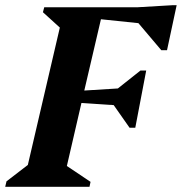

<svg xmlns="http://www.w3.org/2000/svg" viewBox="-47 -718 699 738"><path d="M-27 0 -22 -21 60 -84 183 -612 118 -671 123 -690H480L616 -698H632L595 -525H573L485 -629L341 -644L277 -370L406 -378L493 -447H515L473 -227H451L390 -314L266 -322L210 -80L301 -19L297 0Z"/></svg>

Font: Platypi SemiBold
Style: Italic
Weight: 600
Italic angle: -13°
Designer: David Sargent
Foundry: Bolt Cutter Type
Version: Version 1.200; ttfautohint (v1.8.4.7-5d5b)